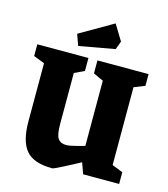

<svg xmlns="http://www.w3.org/2000/svg" viewBox="-122 -922 902 1030"><g transform="rotate(15 329.0 -407.5)"><path d="M76 -198V-521L15 -545V-610H299V-538L244 -512V-230Q244 -168 258.5 -148Q273 -128 303 -128Q323 -128 360 -138Q397 -148 405 -150V-512L349 -538V-610H633V-545L573 -521V-89L633 -65V0H433L411 -61Q373 -40 322 -14Q271 12 265 12Q161 12 118.5 -38Q76 -88 76 -198ZM229 -658 207 -720 392 -827 445 -740 428 -694Z"/></g></svg>

Font: Grenze ExtraBold
Style: Regular
Weight: 800
Designer: Renata Polastri
Foundry: Omnibus-Type
Version: Version 1.002; ttfautohint (v1.8)